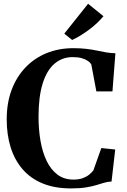

<svg xmlns="http://www.w3.org/2000/svg" viewBox="-20 -1014 688 1044"><path d="M366 10.5Q278.5 10.5 212.8 -16.2Q147 -43 103.5 -93Q60 -143 38.2 -212Q16.5 -281 16.5 -365Q16.5 -454 43.2 -525.2Q70 -596.5 118.5 -647.2Q167 -698 233.2 -725Q299.5 -752 378.5 -752Q419 -752 450.2 -748.2Q481.5 -744.5 507.2 -739Q533 -733.5 557.2 -729.2Q581.5 -725 607.5 -724.5L591.5 -517H504L476.5 -663.5Q471 -673.5 458.2 -682.5Q445.5 -691.5 425 -697.5Q404.5 -703.5 375 -703.5Q318.5 -703.5 276.5 -667.8Q234.5 -632 212 -560Q189.5 -488 189.5 -379Q189.5 -310 200.2 -248Q211 -186 233.8 -138.8Q256.5 -91.5 292.5 -64.5Q328.5 -37.5 379.5 -37.5Q409 -37.5 430 -45.2Q451 -53 465 -64.5Q479 -76 487.5 -87L531 -209L606.5 -201L586.5 -27Q564.5 -26 545 -20Q525.5 -14 502.2 -7Q479 0 446.5 5.2Q414 10.5 366 10.5ZM372 -797 329.5 -831 459 -993.5 542.5 -926Q528 -908 508 -889.2Q488 -870.5 465 -853.2Q442 -836 418.5 -821.5Q395 -807 373 -797Z"/></svg>

Font: Merriweather 72pt
Style: Bold
Weight: 700
Version: Version 2.100